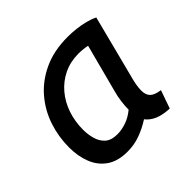

<svg xmlns="http://www.w3.org/2000/svg" viewBox="-137 -684 848 848"><g transform="rotate(-45 286.5 -260.0)"><path d="M212 13Q152 13 114.5 -13Q77 -39 59.5 -83.5Q42 -128 42 -183Q42 -249 62.5 -311Q83 -373 125.5 -423Q168 -473 232.5 -503Q297 -533 383 -533Q408 -533 435 -530Q462 -527 487.5 -520.5Q513 -514 533 -504L458 -212Q452 -191 448.5 -171.5Q445 -152 445 -135Q445 -108 459 -94Q473 -80 508 -75L478 10Q435 8 407.5 -4Q380 -16 364 -37Q330 -15 292 -1Q254 13 212 13ZM235 -73Q260 -73 289 -82.5Q318 -92 346 -115Q346 -138 349.5 -165Q353 -192 361 -220L419 -441Q413 -443 396 -445Q379 -447 365 -447Q314 -447 272.5 -427Q231 -407 201.5 -372Q172 -337 156.5 -291.5Q141 -246 141 -194Q141 -166 148.5 -138Q156 -110 176 -91.5Q196 -73 235 -73Z"/></g></svg>

Font: Ubuntu Sans Medium
Style: Italic
Weight: 500
Italic angle: -13.5°
Designer: Dalton Maag Ltd
Foundry: Dalton Maag Ltd
Version: Version 1.006